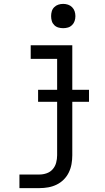

<svg xmlns="http://www.w3.org/2000/svg" viewBox="-20 -753 540 988"><path d="M80 215V145H183Q202 145 220.5 138.5Q239 132 251.5 117.5Q264 103 269 84Q274 65 274 46V-229H176V-291H274V-450H138V-520H352V-291H438V-229H352V46Q352 69 348 91.5Q344 114 334 134.5Q324 155 308 171Q292 187 271.5 197Q251 207 228.5 211Q206 215 183 215ZM305 -608Q292 -608 280 -611.5Q268 -615 259 -624Q250 -633 246.5 -645Q243 -657 243 -670Q243 -683 246.5 -695Q250 -707 259 -716Q268 -725 280 -729Q292 -733 305 -733Q318 -733 330 -729Q342 -725 351 -716Q360 -707 364 -695Q368 -683 368 -670Q368 -657 364 -645Q360 -633 351 -624Q342 -615 330 -611.5Q318 -608 305 -608Z"/></svg>

Font: Iosevka srxl
Style: Regular
Weight: 400
Monospace: yes
Designer: Belleve Invis
Foundry: Belleve Invis
Version: Version 33.0.1; ttfautohint (v1.8.3)